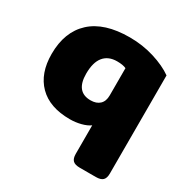

<svg xmlns="http://www.w3.org/2000/svg" viewBox="-160 -631 943 970"><g transform="rotate(30 311.5 -146.5)"><path d="M381 152V-15Q362 -1 331 7Q300 15 267 15Q149 15 86 -48.5Q23 -112 23 -225Q23 -354 99.5 -424.5Q176 -495 324 -495Q399 -495 467 -474Q535 -453 580 -421V152Q580 178 568 190Q556 202 527 202H434Q405 202 393 190Q381 178 381 152ZM382 -190V-349Q363 -358 329 -358Q278 -358 251 -325Q224 -292 224 -226Q224 -120 310 -120Q344 -120 363 -138Q382 -156 382 -190Z"/></g></svg>

Font: Mitr SemiBold
Style: Regular
Weight: 600
Designer: Thanarat Vachiruckul
Foundry: Cadson Demak
Version: Version 1.002